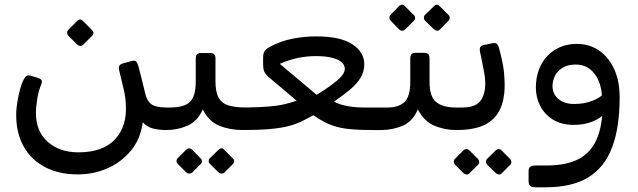

<svg xmlns="http://www.w3.org/2000/svg" viewBox="-20 -552 2720 818"><path d="M312 191Q229 191 170 159Q111 127 80 70.5Q49 14 49 -62Q49 -94 57 -134.5Q65 -175 75 -201Q83 -219 90 -226Q97 -233 109 -230L139 -221Q155 -216 157.5 -209.5Q160 -203 156 -193Q144 -165 138.5 -130Q133 -95 133 -71Q133 7 183 52Q233 97 314 97Q419 97 470.5 41Q522 -15 516 -107Q515 -140 506.5 -173.5Q498 -207 488 -251Q481 -276 504 -282L541 -292Q555 -296 560.5 -289.5Q566 -283 570 -269Q576 -244 582.5 -220Q589 -196 596 -165Q604 -124 623.5 -109Q643 -94 689 -94H703Q718 -94 718 -79V-28Q718 2 688 2Q659 2 633.5 -4Q608 -10 588 -31Q579 40 538 89.5Q497 139 438 165Q379 191 312 191ZM334 -361Q329 -356 322 -356.5Q315 -357 309 -362L271 -400Q266 -406 266 -413Q266 -420 271 -425L309 -463Q315 -469 321.5 -469Q328 -469 333 -463L371 -425Q385 -412 372 -399Z M688 2Q673 2 673 -14V-64Q673 -94 703 -94Q765 -94 789.5 -118Q814 -142 814 -205V-304Q814 -326 836 -326H876Q898 -326 898 -304V-205Q898 -162 910.5 -137.5Q923 -113 951.5 -103.5Q980 -94 1029 -94Q1044 -94 1044 -79V-28Q1044 2 1014 2Q959 2 914 -16.5Q869 -35 844 -86Q822 -36 779.5 -17Q737 2 688 2ZM798 184Q793 188 786 187.5Q779 187 774 183L737 146Q732 141 732 134Q732 127 737 122L774 85Q779 80 785.5 80Q792 80 798 85L834 122Q840 127 840.5 134Q841 141 835 147ZM935 184Q931 188 924 187.5Q917 187 912 183L874 146Q869 141 869 134Q869 127 874 122L912 85Q917 80 923.5 80Q930 80 934 85L971 122Q977 127 977.5 134Q978 141 972 147Z M1013 2Q1007 2 1003 -1.5Q999 -5 999 -17V-71Q999 -85 1007 -89.5Q1015 -94 1028 -94Q1086 -95 1124 -98Q1162 -101 1190 -107.5Q1218 -114 1244 -123L1123 -225Q1109 -238 1105 -249Q1101 -260 1101 -276V-307Q1101 -327 1109 -336.5Q1117 -346 1131 -353Q1175 -377 1226 -387Q1277 -397 1327 -397Q1430 -397 1481 -363.5Q1532 -330 1532 -278Q1532 -247 1516 -220.5Q1500 -194 1471 -170Q1442 -146 1403 -119Q1430 -105 1463 -99.5Q1496 -94 1526 -94H1619Q1634 -94 1634 -80V-28Q1634 2 1604 2H1567Q1516 2 1479.5 -1Q1443 -4 1415.5 -11.5Q1388 -19 1364.5 -31Q1341 -43 1315 -61Q1288 -46 1263 -34Q1238 -22 1206 -14Q1174 -6 1127.5 -2Q1081 2 1013 2ZM1329 -148Q1380 -179 1414.5 -207.5Q1449 -236 1449 -259Q1449 -274 1436.5 -286Q1424 -298 1396.5 -305.5Q1369 -313 1324 -313Q1289 -313 1251 -305.5Q1213 -298 1172 -280Z M1604 2Q1589 2 1589 -14V-64Q1589 -94 1619 -94H1632Q1678 -94 1703 -117Q1728 -140 1728 -204V-304Q1728 -327 1750 -327H1788Q1810 -327 1810 -304V-204Q1810 -139 1839 -116.5Q1868 -94 1921 -94H1939Q1954 -94 1954 -79V-28Q1954 2 1924 2Q1874 2 1830.5 -16.5Q1787 -35 1760 -86Q1738 -34 1695 -16Q1652 2 1604 2ZM1705 -426Q1700 -421 1693 -421Q1686 -421 1680 -427L1644 -464Q1639 -470 1639 -476.5Q1639 -483 1644 -489L1680 -526Q1686 -532 1693 -532Q1700 -532 1705 -526L1742 -489Q1748 -484 1748.5 -476.5Q1749 -469 1743 -463ZM1854 -426Q1849 -420 1842 -421Q1835 -422 1829 -427L1791 -464Q1786 -469 1786 -476.5Q1786 -484 1791 -489L1829 -526Q1835 -532 1841 -532Q1847 -532 1853 -526L1890 -489Q1896 -484 1896 -476.5Q1896 -469 1890 -463Z M1924 2Q1917 2 1913 -3.5Q1909 -9 1909 -16V-67Q1909 -94 1939 -94H1951Q2011 -94 2031.5 -129Q2052 -164 2046 -221Q2043 -246 2037 -273Q2031 -300 2026 -327Q2022 -344 2026 -351Q2030 -358 2040 -360L2079 -368Q2093 -371 2099.5 -361.5Q2106 -352 2108 -340Q2112 -325 2116.5 -305.5Q2121 -286 2124.5 -264.5Q2128 -243 2129 -220Q2134 -151 2116.5 -101Q2099 -51 2053 -24.5Q2007 2 1924 2ZM1979 187Q1974 192 1967.5 191.5Q1961 191 1955 186L1918 149Q1914 144 1913.5 137Q1913 130 1918 125L1955 88Q1961 83 1967.5 83Q1974 83 1979 88L2016 125Q2021 130 2021.5 137.5Q2022 145 2017 150ZM2117 187Q2112 192 2105.5 191.5Q2099 191 2093 186L2055 149Q2051 144 2050.5 137Q2050 130 2055 125L2093 88Q2099 83 2105 83Q2111 83 2116 88L2153 125Q2158 130 2158.5 137.5Q2159 145 2154 150Z M2260 246Q2246 246 2239 240Q2232 234 2232 219V176Q2232 164 2239 158.5Q2246 153 2261 153H2311Q2398 153 2451.5 122Q2505 91 2528 26.5Q2551 -38 2547 -138L2620 -136Q2620 -10 2588 75.5Q2556 161 2486.5 203.5Q2417 246 2304 246ZM2545 -137Q2542 -201 2512 -239Q2482 -277 2433 -277Q2399 -277 2377 -263.5Q2355 -250 2344.5 -229Q2334 -208 2334 -186Q2334 -150 2360 -129.5Q2386 -109 2426 -109Q2470 -109 2505 -123Q2540 -137 2552 -154L2563 -75Q2542 -50 2505 -34.5Q2468 -19 2420 -20Q2369 -21 2334 -43.5Q2299 -66 2281 -102Q2263 -138 2263 -179Q2263 -217 2274.5 -251Q2286 -285 2309 -310.5Q2332 -336 2364.5 -350.5Q2397 -365 2438 -365Q2490 -365 2531 -337.5Q2572 -310 2596 -259Q2620 -208 2620 -136Z"/></svg>

Font: RubikRegular
Style: Regular
Weight: 400
Designer: Hubert and Fischer
Foundry: Hubert and Fischer
Version: Version 2.300;gftools[0.9.30]